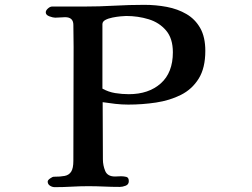

<svg xmlns="http://www.w3.org/2000/svg" viewBox="-20 -776 1040 793"><path d="M694 -560Q694 -617 666 -650Q638 -683 594 -696.5Q550 -710 501 -710Q494 -710 478 -708.5Q462 -707 444.5 -703.5Q427 -700 415 -693.5Q403 -687 403 -676V-410Q428 -396 456 -391.5Q484 -387 512 -387Q594 -387 644 -431.5Q694 -476 694 -560ZM828 -566Q828 -495 800.5 -451Q773 -407 727 -384Q681 -361 624.5 -352.5Q568 -344 510 -344Q483 -344 456.5 -347Q430 -350 404 -354Q404 -295 404.5 -236Q405 -177 405 -118Q405 -93 414.5 -70Q424 -47 455 -47Q461 -47 467.5 -47.5Q474 -48 480 -48Q491 -48 501.5 -45.5Q512 -43 512 -28Q512 -14 499 -9Q486 -4 475 -4Q442 -4 409.5 -5.5Q377 -7 344 -7Q310 -7 275.5 -5Q241 -3 206 -3Q196 -3 186.5 -9Q177 -15 177 -26Q177 -32 187 -39Q197 -46 202 -46Q230 -46 247.5 -49.5Q265 -53 274 -67Q283 -81 283 -112Q283 -230 283.5 -347Q284 -464 284 -582Q284 -605 283.5 -628Q283 -651 283 -673Q283 -705 249 -705Q239 -705 229 -704Q219 -703 208 -703Q199 -703 184 -708.5Q169 -714 169 -725Q169 -733 178 -741Q187 -749 195 -749H328Q390 -749 452 -752.5Q514 -756 576 -756Q624 -756 669 -747.5Q714 -739 750 -718Q786 -697 807 -660Q828 -623 828 -566Z"/></svg>

Font: Kaisei Decol
Style: Bold
Weight: 700
Designer: Font-Kai, 金井和夫
Foundry: KAZUO KANAI
Version: Version 5.003